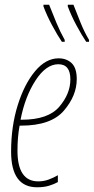

<svg xmlns="http://www.w3.org/2000/svg" viewBox="-20 -783 397 813"><path d="M137 10Q166 10 187.5 3.5Q209 -3 225 -12V-41Q206 -30 185.5 -22.5Q165 -15 142 -15Q54 -15 54 -145Q54 -203 63 -251H69Q196 -251 250.5 -314.5Q305 -378 305 -448Q305 -495 283.5 -515.5Q262 -536 228 -536Q174 -536 128.5 -481.5Q83 -427 55 -337.5Q27 -248 27 -141Q27 10 137 10ZM67 -276Q86 -374 130.5 -442.5Q175 -511 227 -511Q278 -511 278 -447Q278 -386 231 -331Q184 -276 72 -276ZM242 -606H254V-614Q235 -648 219.5 -685Q204 -722 188 -763H164V-756Q178 -718 200.5 -676Q223 -634 242 -606ZM345 -606H357V-614Q337 -648 322 -685Q307 -722 291 -763H267V-756Q281 -718 303.5 -676Q326 -634 345 -606Z"/></svg>

Font: Noto Sans Display Condensed Thin
Style: Italic
Weight: 250
Width: 3
Italic angle: -12°
Designer: Monotype Design Team
Foundry: Monotype Imaging Inc.
Version: Version 1.900